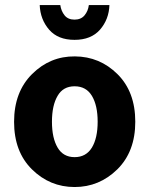

<svg xmlns="http://www.w3.org/2000/svg" viewBox="-20 -733 595 765"><path d="M346.2 -145Q369.1 -183.1 369.1 -248Q369.1 -313 346.2 -351.1Q323.2 -389.2 277.3 -389.2Q231.4 -389.2 209.5 -351.1Q187 -313 187 -248Q187 -183.1 209.5 -145Q231.9 -106.9 277.3 -106.9Q322.8 -106.9 346.2 -145ZM447.3 -58.1Q375.5 12.2 277.3 12.2Q178.7 12.2 107.4 -58.1Q36.1 -128.4 36.1 -247.6Q36.1 -366.7 107.9 -438Q179.7 -509.3 278.3 -508.3Q377.4 -507.8 448.2 -437.5Q519 -367.2 519 -248Q519 -128.9 447.3 -58.1ZM138.2 -712.9H220.2Q223.6 -689 237.3 -671.9Q251 -654.8 276.9 -654.8Q302.7 -654.8 316.9 -671.9Q331.1 -689 334 -712.9H416Q414.1 -655.8 378.4 -614.7Q342.8 -574.2 276.9 -574.2Q210.9 -574.2 175.8 -614.7Q140.6 -655.3 138.2 -712.9Z"/></svg>

Font: SourceSansPro-Bold
Style: Bold
Weight: 700
Designer: Paul D. Hunt
Foundry: Adobe Systems Incorporated
Version: Version 1.050;PS Version 1.000;hotconv 1.0.70;makeotf.lib2.5